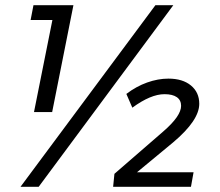

<svg xmlns="http://www.w3.org/2000/svg" viewBox="-20 -720 846 740"><path d="M109 -700H263L181 -288H111L182 -643H98ZM508 -56H726L716 0H416L421 -50L610 -214Q678 -273 678 -312Q678 -334 661.5 -345.5Q645 -357 614 -357Q561 -357 490 -305L467 -358Q505 -387 547 -402Q589 -417 629 -417Q684 -417 716 -390.5Q748 -364 748 -320Q748 -256 647 -171ZM129 0H59L579 -700H648Z"/></svg>

Font: TypoPRO Montserrat
Style: Italic
Weight: 400
Italic angle: -11.3°
Designer: Julieta Ulanovsky
Foundry: Julieta Ulanovsky
Version: Version 6.001